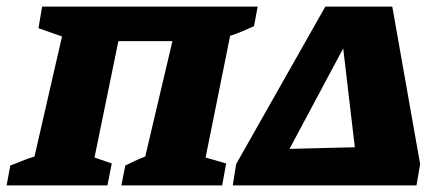

<svg xmlns="http://www.w3.org/2000/svg" viewBox="-43 -559 1324 579"><path d="M314 -435 242 -84 294 -66 281 0H-23L-12 -60Q5 -66 21.5 -73Q38 -80 61 -87L144 -449L73 -474L84 -539H734L723 -480Q705 -472 687.5 -464.5Q670 -457 651 -451L577 -84L639 -66L627 0H323L335 -60Q348 -66 360 -72Q372 -78 395 -87L477 -435Z M659 0 669 -64 938 -539H1140L1224 -64L1213 0ZM992 -413 830 -110 1027 -115Z"/></svg>

Font: Piazzolla SC ExtraBold
Style: Italic
Weight: 800
Italic angle: -11.3°
Designer: Juan Pablo del Peral
Foundry: Huerta Tipografica
Version: Version 1.330